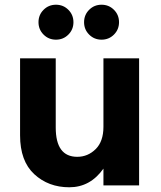

<svg xmlns="http://www.w3.org/2000/svg" viewBox="-20 -785 680 813"><path d="M418 -248V-538H569V0H418V-71Q362 8 273.5 8Q185 8 125 -47.5Q65 -103 65 -212V-538H216V-245Q216 -121 307 -121Q352 -121 385 -153.5Q418 -186 418 -248ZM164.5 -638.5Q143 -660 143 -691Q143 -722 164.5 -743.5Q186 -765 217 -765Q248 -765 269.5 -743.5Q291 -722 291 -691Q291 -660 269.5 -638.5Q248 -617 217 -617Q186 -617 164.5 -638.5ZM357.5 -638.5Q336 -660 336 -691Q336 -722 357.5 -743.5Q379 -765 410 -765Q441 -765 462.5 -743.5Q484 -722 484 -691Q484 -660 462.5 -638.5Q441 -617 410 -617Q379 -617 357.5 -638.5Z"/></svg>

Font: Montreal
Style: Bold
Weight: 700
Designer: Julieta Ulanovsky, usr_local_share
Foundry: Julieta Ulanovsky, usr_local_share
Version: Version 2.001